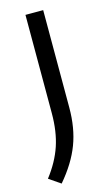

<svg xmlns="http://www.w3.org/2000/svg" viewBox="-132 -587 499 863"><g transform="rotate(-15 117.0 -155.0)"><path d="M42.5 232 -11.5 195Q37.5 131.5 59.5 66Q81.5 0.5 81.5 -85V-542.5H164V-89Q164 6 135.5 81.2Q107 156.5 42.5 232Z"/></g></svg>

Font: Encode Sans SemiExpanded SemiExpanded
Style: Regular
Weight: 400
Width: 6
Designer: Multiple Designers
Foundry: Impallari Type
Version: Version 3.000; ttfautohint (v1.8.3) -l 8 -r 50 -G 200 -x 14 